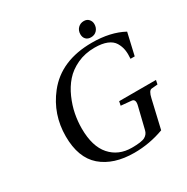

<svg xmlns="http://www.w3.org/2000/svg" viewBox="-191 -1011 1155 1188"><g transform="rotate(-30 386.0 -416.5)"><path d="M508 -787Q508 -814 525 -831Q542 -848 567 -848Q589 -848 602 -833.5Q615 -819 615 -799Q615 -773 599 -755.5Q583 -738 557 -738Q534 -738 521 -751.5Q508 -765 508 -787ZM114 -285Q114 -442 209 -563Q322 -707 543 -707Q675 -707 767 -657L731 -501H701Q704 -537 699.5 -564.5Q695 -592 679.5 -618Q664 -644 629.5 -658Q595 -672 542 -672Q473 -672 417.5 -646Q362 -620 326.5 -579.5Q291 -539 267.5 -485.5Q244 -432 234 -380.5Q224 -329 224 -278Q224 -150 281.5 -85Q339 -20 434 -20Q504 -20 528 -33.5Q552 -47 558 -74L595 -225Q607 -270 578 -273L503 -280L509 -309H772L766 -280L722 -276Q702 -274 691 -225L644 -23Q541 15 432 15Q285 15 199 -59Q114 -133 114 -285Z"/></g></svg>

Font: Heuristica
Style: Italic
Weight: 400
Italic angle: -13°
Version: Version 1.0.2